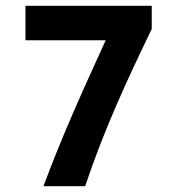

<svg xmlns="http://www.w3.org/2000/svg" viewBox="-20 -643 603 663"><path d="M130 0H274C340 -197 418 -365 504 -543V-623H68V-504H345C268 -335 196 -178 130 0Z"/></svg>

Font: Inconsolata SemiExpanded Black
Style: Regular
Weight: 900
Width: 6
Monospace: yes
Designer: Raph Levien, Cyreal, Brenton Simpson
Foundry: Raph Levien, Cyreal, Google
Version: Version 3.100